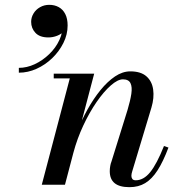

<svg xmlns="http://www.w3.org/2000/svg" viewBox="-20 -765 787 795"><path d="M516 10Q475 10 454.8 -6.5Q434.5 -23 434.5 -56Q434.5 -67 436.5 -78Q438.5 -89 441.5 -96L508 -309.5Q519.5 -348 523.8 -376.5Q528 -405 520.2 -420.8Q512.5 -436.5 489 -436.5Q467.5 -436.5 438.8 -411.2Q410 -386 380.2 -343Q350.5 -300 325 -245.5Q299.5 -191 284 -133H270Q281 -175 299.5 -221.5Q318 -268 342.5 -312Q367 -356 396 -391.8Q425 -427.5 456.2 -448.5Q487.5 -469.5 519.5 -469.5Q563 -469.5 586.2 -449Q609.5 -428.5 614.2 -394.2Q619 -360 607 -319.5L527.5 -55.5Q526 -51 525 -46Q524 -41 524 -37Q524 -29.5 528 -24Q532 -18.5 542 -18.5Q574.5 -18.5 601.8 -52Q629 -85.5 659 -160.5L677.5 -154Q655.5 -95.5 632.2 -59.5Q609 -23.5 581.2 -6.8Q553.5 10 516 10ZM153 0 269 -440.5H202.5V-460H370L249 0ZM58 -464V-484Q91 -484 123.8 -499.2Q156.5 -514.5 183.8 -540.8Q211 -567 226.2 -600Q241.5 -633 239 -669H258Q258 -650.5 246.2 -637.2Q234.5 -624 216.8 -617Q199 -610 180.5 -610Q144.5 -610 126.8 -629Q109 -648 109 -674.5Q109 -693 118.8 -709.2Q128.5 -725.5 145.8 -735.2Q163 -745 184 -745Q206 -745 223.2 -735.5Q240.5 -726 250.2 -707Q260 -688 260 -659.5Q260 -622 242.5 -587Q225 -552 196.2 -524.2Q167.5 -496.5 131.5 -480.2Q95.5 -464 58 -464Z"/></svg>

Font: Bodoni Moda 11pt Medium
Style: Italic
Weight: 500
Italic angle: -13°
Designer: Owen Earl
Foundry: indestructible type
Version: Version 2.004